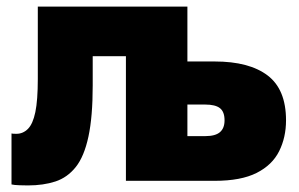

<svg xmlns="http://www.w3.org/2000/svg" viewBox="-20 -550 908 584"><path d="M65 14Q57 14 40 13.5Q23 13 15 11V-144Q18 -143 30 -143Q50 -143 65 -158Q80 -173 87.5 -209Q95 -245 95 -310V-530H550V-363H633Q738 -363 794 -320.5Q850 -278 850 -184Q850 -132 829 -90Q808 -48 760.5 -24Q713 0 633 0H363V-379H262V-290Q262 -195 249 -134.5Q236 -74 210.5 -42Q185 -10 148.5 2Q112 14 65 14ZM550 -136H605Q635 -136 649 -148Q663 -160 663 -184Q663 -210 649 -221Q635 -232 604 -232H550Z"/></svg>

Font: Golos Text ExtraBold
Style: Regular
Weight: 800
Designer: A.Korolkova, Vitaly Kuzmin
Foundry: ParaType Ltd
Version: Version 2.004